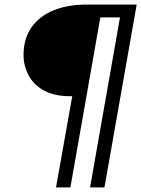

<svg xmlns="http://www.w3.org/2000/svg" viewBox="-20 -720 618 840"><path d="M225 100 296 -299H288Q217 -299 171.5 -324.5Q126 -350 104.5 -391.5Q83 -433 83 -479Q83 -551 118 -600.5Q153 -650 215 -675Q277 -700 358 -700H578L437 100H374L505 -644H419L288 100Z"/></svg>

Font: DM Sans 17pt Light
Style: Italic
Weight: 300
Italic angle: -10°
Version: Version 4.004;gftools[0.9.30]